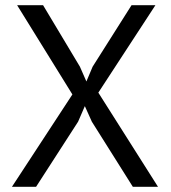

<svg xmlns="http://www.w3.org/2000/svg" viewBox="-20 -720 658 740"><path d="M259 -356 46 -700H146L288 -463L313 -406L337 -463L487 -700H579L359 -363L589 0H492L334 -251L307 -311L281 -251L119 0H26Z"/></svg>

Font: PT Sans
Style: Regular
Weight: 400
Designer: A.Korolkova, O.Umpeleva, V.Yefimov
Foundry: ParaType Ltd
Version: Version 2.003